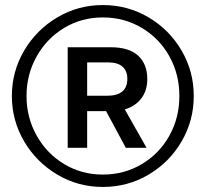

<svg xmlns="http://www.w3.org/2000/svg" viewBox="-20 -730 814 760"><path d="M747 -350Q747 -253 699 -170.5Q651 -88 568.5 -39Q486 10 387 10Q289 10 206.5 -39Q124 -88 75.5 -170.5Q27 -253 27 -350Q27 -447 75.5 -529.5Q124 -612 206.5 -661Q289 -710 387 -710Q486 -710 568.5 -661Q651 -612 699 -529.5Q747 -447 747 -350ZM690 -350Q690 -436 650.5 -507Q611 -578 541.5 -619.5Q472 -661 387 -661Q303 -661 234 -619.5Q165 -578 125 -506.5Q85 -435 85 -350Q85 -265 125 -193.5Q165 -122 234 -80.5Q303 -39 387 -39Q472 -39 541.5 -80.5Q611 -122 650.5 -193Q690 -264 690 -350ZM474 -297 560 -145H478L400 -290H325V-145H248V-543H418Q491 -543 527 -509.5Q563 -476 563 -417Q563 -371 539 -340Q515 -309 474 -297ZM484 -418Q484 -449 465 -466Q446 -483 408 -483H325V-351H404Q484 -351 484 -418Z"/></svg>

Font: Krub Medium
Style: Regular
Weight: 500
Designer: Ekaluck Peanpanawate
Foundry: Cadson Demak Co.,Ltd.
Version: Version 1.000; ttfautohint (v1.6)